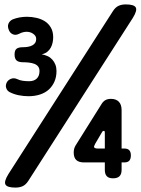

<svg xmlns="http://www.w3.org/2000/svg" viewBox="-20 -800 640 870"><path d="M50 50Q13 50 5 36.5Q-3 23 18 -11L492 -750Q503 -767 517 -773.5Q531 -780 550 -780Q587 -780 595 -766.5Q603 -753 582 -719L108 20Q97 37 83 43.5Q69 50 50 50ZM455 -30V-64H361Q337 -64 325.5 -75Q314 -86 314 -109Q314 -118 316 -125.5Q318 -133 322 -140L441 -330Q448 -341 458 -346.5Q468 -352 483 -352Q506 -352 518.5 -339Q531 -326 531 -301V-127H543Q559 -127 566 -119Q573 -111 573 -96Q573 -80 566 -72Q559 -64 543 -64H531V-30Q531 -11 521.5 -1.5Q512 8 492 8Q473 8 464 -1.5Q455 -11 455 -30ZM23 -383Q12 -389 8 -401.5Q4 -414 11 -427Q17 -438 30 -443Q43 -448 57 -442Q69 -436 83 -434Q97 -432 112 -432Q134 -432 146.5 -444Q159 -456 159 -478Q159 -491 152.5 -499Q146 -507 135 -511Q124 -515 110.5 -516.5Q97 -518 83 -518Q76 -518 69 -519.5Q62 -521 57 -524.5Q52 -528 49 -535Q46 -542 46 -553Q46 -572 55 -579Q64 -586 83 -586Q96 -586 107 -588Q118 -590 126.5 -594.5Q135 -599 139.5 -606Q144 -613 144 -623Q144 -632 140 -637.5Q136 -643 129.5 -647.5Q123 -652 115.5 -654Q108 -656 100 -656Q94 -656 85 -654Q76 -652 67 -647Q51 -639 38.5 -644.5Q26 -650 21 -662Q13 -679 18 -692Q23 -705 37 -712Q52 -718 68.5 -721Q85 -724 102 -724Q124 -724 145.5 -719Q167 -714 183.5 -703.5Q200 -693 210.5 -675Q221 -657 221 -631Q221 -620 218.5 -607.5Q216 -595 210 -584Q204 -573 194 -565Q184 -557 169 -554Q184 -551 196 -545.5Q208 -540 217 -530Q226 -520 231 -507Q236 -494 236 -478Q236 -452 227 -431Q218 -410 202 -395Q186 -380 162 -372Q138 -364 109 -364Q87 -364 64.5 -368.5Q42 -373 23 -383ZM455 -127V-196Q455 -203 454 -205Q453 -207 451 -207Q449 -207 446.5 -206Q444 -205 441 -199L411 -148L408 -141Q406 -138 406 -135Q406 -131 410.5 -129Q415 -127 422 -127Z"/></svg>

Font: Maple Mono Normal NL
Style: Bold
Weight: 700
Monospace: yes
Designer: subframe7536
Version: Version 7.000